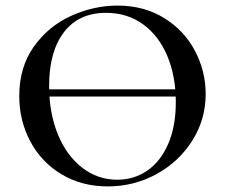

<svg xmlns="http://www.w3.org/2000/svg" viewBox="-20 -656 806 688"><path d="M119 -336H653V-310H119ZM49 -312Q49 -415 101 -488.5Q153 -562 234.5 -599Q316 -636 401 -636Q496 -636 568 -591.5Q640 -547 678.5 -474Q717 -401 717 -319Q717 -228 669 -152Q621 -76 540.5 -32Q460 12 366 12Q273 12 200.5 -31.5Q128 -75 88.5 -149.5Q49 -224 49 -312ZM610 -290Q610 -383 579.5 -455.5Q549 -528 492.5 -569Q436 -610 360 -610Q262 -610 209 -540.5Q156 -471 156 -348Q156 -252 187 -175.5Q218 -99 274 -55.5Q330 -12 400 -12Q460 -12 507.5 -44.5Q555 -77 582.5 -140Q610 -203 610 -290Z"/></svg>

Font: Cormorant Garamond SemiBold
Style: Regular
Weight: 600
Designer: Christian Thalmann (Catharsis Fonts)
Foundry: Catharsis Fonts
Version: Version 4.000